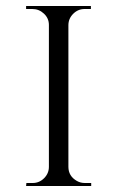

<svg xmlns="http://www.w3.org/2000/svg" viewBox="-20 -620 384 640"><path d="M143 -64V-537Q143 -559 126.5 -574.5Q110 -590 88 -590H67V-600H283V-590H262Q240 -590 224 -574Q208 -558 208 -536V-64Q208 -33 236 -17Q248 -10 263 -10H284V0H67L68 -10H89Q111 -10 127 -26Q143 -42 143 -64Z"/></svg>

Font: Cinzel Decorative
Style: Regular
Weight: 400
Designer: Natanael Gama
Version: Version 1.001;PS 001.001;hotconv 1.0.56;makeotf.lib2.0.21325